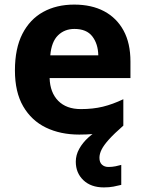

<svg xmlns="http://www.w3.org/2000/svg" viewBox="-20 -576 631 836"><path d="M413 111Q413 131 424 141Q435 151 452 151Q468 151 483 148Q498 145 508 142V229Q492 233 474 236.5Q456 240 432 240Q376 240 343 208.5Q310 177 310 128Q310 99 325 72Q340 45 365 22.5Q390 0 420 -17L517 -29Q477 6 454.5 31Q432 56 422.5 75Q413 94 413 111ZM303 -556Q379 -556 433.5 -527Q488 -498 518 -443Q548 -388 548 -308V-236H196Q198 -173 233.5 -137Q269 -101 332 -101Q385 -101 428 -111.5Q471 -122 517 -144V-29Q477 -9 432.5 0.5Q388 10 325 10Q243 10 180 -20.5Q117 -51 81 -113Q45 -175 45 -269Q45 -365 77.5 -428.5Q110 -492 168 -524Q226 -556 303 -556ZM304 -450Q261 -450 232.5 -422Q204 -394 199 -335H408Q407 -385 382 -417.5Q357 -450 304 -450Z"/></svg>

Font: Noto Sans Adlam Unjoined
Style: Bold
Weight: 700
Version: Version 3.001